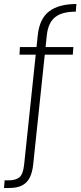

<svg xmlns="http://www.w3.org/2000/svg" viewBox="-58 -778 405 955"><path d="M-38 157 -35 119H-16Q21 119 39 103.5Q57 88 62 41L130 -604Q139 -686 187 -722Q235 -758 322 -758L319 -720Q250 -720 216 -692.5Q182 -665 175 -604L107 41Q103 79 90 105Q77 131 52.5 144Q28 157 -13 157ZM39 -506 41 -544H307L304 -506Z"/></svg>

Font: DM Sans 12pt ExtraLight
Style: Regular
Weight: 250
Version: Version 4.004;gftools[0.9.30]